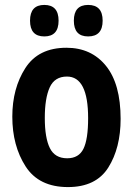

<svg xmlns="http://www.w3.org/2000/svg" viewBox="-20 -751 540 780"><path d="M397 -667Q397 -731 338 -731Q280 -731 280 -667Q280 -603 338 -603Q397 -603 397 -667ZM218 -667Q218 -731 160 -731Q102 -731 102 -667Q102 -603 160 -603Q218 -603 218 -667ZM470 -268Q470 -410 410.5 -483.5Q351 -557 250 -557Q136 -557 83 -474.5Q30 -392 30 -277Q30 -159 84 -75Q138 9 256 9Q370 9 420 -70.5Q470 -150 470 -268ZM162 -272Q162 -352 182 -396Q202 -440 252 -440Q338 -440 338 -271Q338 -185 319 -146.5Q300 -108 253 -108Q203 -108 182.5 -149.5Q162 -191 162 -272Z"/></svg>

Font: Noto Sans Mono UI Condensed
Style: Bold
Weight: 700
Width: 3
Designer: Monotype Design team
Foundry: Monotype Imaging Inc.
Version: 1.000